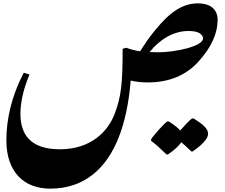

<svg xmlns="http://www.w3.org/2000/svg" viewBox="-20 -755 1343 1146"><path d="M280 371C381 371 476 341 556 268C661 172 738 0 760 -274C793 -266 831 -263 862 -263C989 -263 1091 -305 1166 -389C1241 -472 1279 -555 1279 -636C1279 -703 1231 -735 1162 -735C1070 -735 995 -684 906 -575C860 -519 852 -502 816 -449C784 -454 763 -459 734 -470L712 -464C712 -254 703 -179 665 -77C626 27 525 136 338 136C195 136 102 78 102 -75C102 -138 116 -215 156 -310L122 -321C48 -180 18 -42 18 83C18 268 120 371 280 371ZM927 -443C909 -443 891 -444 873 -444C933 -520 1016 -570 1104 -570C1134 -570 1156 -566 1171 -557C1185 -548 1192 -537 1192 -526C1192 -477 1021 -443 927 -443ZM974 167H982C1019 142 1047 117 1062 94C1078 107 1094 122 1122 149H1130C1176 117 1222 77 1222 44C1222 12 1191 -13 1136 -48H1126C1114 -40 1084 -9 1056 24C1043 9 1022 -8 988 -30H978C961 -19 900 48 882 76V86C911 107 920 115 974 167Z"/></svg>

Font: Noto Nastaliq Urdu
Style: Bold
Weight: 700
Designer: Monotype Design Team (Patrick Giasson: type design, Kamal Mansour: OpenType code, Glenda Bellarosa). Updated by Simon Co
Foundry: Monotype Imaging Inc., Simon Cozens
Version: Version 3.009